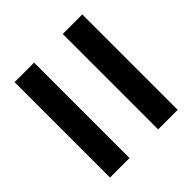

<svg xmlns="http://www.w3.org/2000/svg" viewBox="-71 -739 730 730"><g transform="rotate(45 294.5 -374.0)"><path d="M38 -451V-556H551V-451ZM38 -192V-297H551V-192Z"/></g></svg>

Font: Noto Sans Korean Bold
Style: Bold
Weight: 700
Designer: Ryoko NISHIZUKA  (kana & ideographs); Paul D. Hunt (Latin, Greek & Cyrillic); Wenlong ZHANG  (bopomofo); Sandoll Communi
Foundry: Adobe Systems Incorporated
Version: Version 1.000;PS 1;hotconv 1.0.78;makeotf.lib2.5.61930